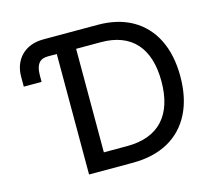

<svg xmlns="http://www.w3.org/2000/svg" viewBox="-103 -854 1096 981"><g transform="rotate(-15 444.5 -363.5)"><path d="M139.6 -519.9V-550.1C139.6 -580.3 143.8 -608.3 162.6 -625C172.2 -633.2 186.4 -637.4 205.3 -637.4H282.7V-727.3H204.2C103 -727.3 45.5 -660.2 45.5 -573.2V-519.9ZM483 0C630.7 0 736.2 -60.4 790.8 -169.4C818.2 -223.7 831.7 -289.1 831.7 -364.7C831.7 -515.6 775.9 -625.7 674.4 -683.9C623.6 -712.7 562.5 -727.3 491.5 -727.3H251.4V0ZM353.7 -637.4H485.1C646.7 -637.4 731.9 -540.8 731.9 -364.7C731.9 -188.2 646.3 -89.8 477.3 -89.8H353.7Z"/></g></svg>

Font: Inter 465
Style: Regular
Weight: 400
Designer: Rasmus Andersson
Foundry: rsms
Version: Version 3.019;Glyphs 3.1.2 (3151)